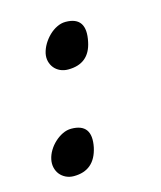

<svg xmlns="http://www.w3.org/2000/svg" viewBox="-72 -518 433 516"><g transform="rotate(-15 144.5 -260.0)"><path d="M143.1 -117.2Q129.9 -56.6 71.8 -56.6Q59.6 -56.6 49.6 -61.5Q39.6 -66.4 33.2 -74.5Q26.9 -82.5 24.4 -93.3Q22 -104 24.4 -115.7Q26.9 -127.9 33.9 -139.6Q41 -151.4 51 -160.6Q61 -169.9 73 -175.8Q85 -181.6 97.2 -181.6Q156.2 -181.6 143.1 -117.2ZM201.7 -395Q189.9 -337.4 131.3 -337.4Q119.1 -337.4 109.1 -342Q99.1 -346.7 92.8 -354.5Q86.4 -362.3 83.7 -372.8Q81.1 -383.3 83.5 -395Q86.4 -407.7 93.5 -419.7Q100.6 -431.6 110.6 -441.4Q120.6 -451.2 132.6 -457Q144.5 -462.9 156.7 -462.9Q216.3 -462.9 201.7 -395Z"/></g></svg>

Font: XB Khoramshahr
Style: Bold Italic
Weight: 700
Italic angle: -12°
Designer: Behnam
Foundry: Irmug
Version: Version 8.005 2009